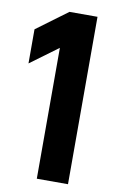

<svg xmlns="http://www.w3.org/2000/svg" viewBox="-80 -732 469 776"><g transform="rotate(10 154.0 -343.5)"><path d="M141 -687H256V0H128V-537L14 -453V-593Z"/></g></svg>

Font: Khand ExtraBold
Style: Regular
Weight: 800
Designer: Sanchit Sawaria and Jyotish Sonowal (Devanagari), Satya Rajpurohit (Latin)
Foundry: Indian Type Foundry
Version: Version 2.000;PS 1.0;hotconv 1.0.79;makeotf.lib2.5.61930